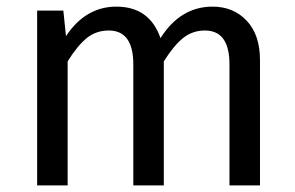

<svg xmlns="http://www.w3.org/2000/svg" viewBox="-20 -559 890 579"><path d="M764 0H672V-365Q672 -467 598 -467Q561 -467 533 -445Q505 -423 474 -374V0H382V-365Q382 -467 308 -467Q270 -467 242 -444.5Q214 -422 184 -374V0H92V-527H171L179 -450Q238 -539 331 -539Q431 -539 464 -444Q524 -539 621 -539Q684 -539 724 -496.5Q764 -454 764 -378Z"/></svg>

Font: Trujillo
Style: Regular
Weight: 400
Designer: Fira Sans original fonts by bBox Type GmbH, Carrois Corporate GbR, & Edenspiekermann AG / Changes by Cristiano Sobral
Foundry: Fira Sans original fonts by bBox Type GmbH, Carrois Corporate GbR, & Edenspiekermann AG / Changes by Cristiano Sobral
Version: Version 4.301;October 17, 2021;FontCreator 14.0.0.2814 64-bi